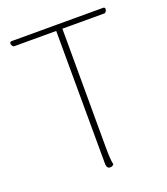

<svg xmlns="http://www.w3.org/2000/svg" viewBox="-129 -779 762 877"><g transform="rotate(-20 251.5 -340.0)"><path d="M256 8Q248 8 243.5 2Q239 -4 239 -14L237 -675L267 -677L268 -87Q268 -56 269.5 -34Q271 -12 274 0Q271 3 267 5.5Q263 8 256 8ZM32 -662Q28 -663 25 -667Q22 -671 21 -676Q20 -681 22 -684.5Q24 -688 29 -688H475Q480 -688 482 -684.5Q484 -681 483 -676Q482 -671 479 -667Q476 -663 472 -662Q435 -662 397.5 -662Q360 -662 322.5 -662Q285 -662 248 -662Q212 -662 176 -662Q140 -662 104 -662Q68 -662 32 -662Z"/></g></svg>

Font: Arima Thin Thin
Style: Regular
Weight: 250
Version: Version 1.100